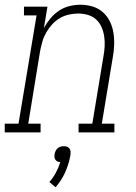

<svg xmlns="http://www.w3.org/2000/svg" viewBox="-54 -558 574 809"><path d="M-34 0V-37H24L100 -493H47V-530H146L131 -440Q143 -462 159 -481Q175 -500 195.5 -513.5Q216 -527 239.5 -532.5Q263 -538 285 -538Q312 -538 336.5 -530.5Q361 -523 379.5 -506.5Q398 -490 409 -467.5Q420 -445 424 -419.5Q428 -394 427 -367.5Q426 -341 421 -315L375 -37H428V0H277V-37H335L382 -321Q386 -342 387 -363.5Q388 -385 385 -405Q382 -425 374 -443.5Q366 -462 351.5 -475.5Q337 -489 317 -495Q297 -501 276 -501Q256 -501 236 -496.5Q216 -492 198 -481.5Q180 -471 165.5 -455Q151 -439 140.5 -420.5Q130 -402 124.5 -382.5Q119 -363 115 -343L65 -37H117V0ZM180 231 154 209Q170 191 181.5 169.5Q193 148 200 125Q194 125 188.5 122.5Q183 120 179.5 115Q176 110 175.5 104Q175 98 176 92Q177 85 180 78.5Q183 72 188.5 67Q194 62 201 60Q208 58 215 58Q222 58 228 60Q234 62 238 67Q242 72 243 78.5Q244 85 243 92V94L241 105Q234 139 219 171.5Q204 204 180 231Z"/></svg>

Font: Iosevka Slab XLtObl
Style: Regular
Weight: 200
Italic angle: -9°
Monospace: yes
Designer: Belleve Invis
Foundry: Belleve Invis
Version: Version 11.1.1; ttfautohint (v1.8.3)